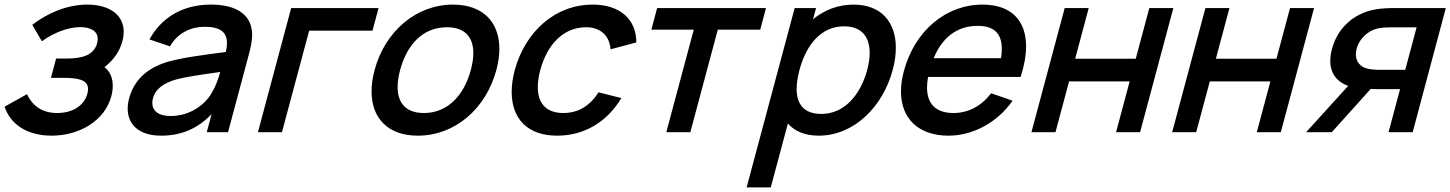

<svg xmlns="http://www.w3.org/2000/svg" viewBox="-39 -575 6308 835"><path d="M415.5 -283C456.1 -315 481.5 -352 493.1 -395.5C497.1 -410.3 499 -424.2 499 -437C499 -514.2 431 -555 341.9 -555C256.9 -555 173 -522 101.3 -467L143.1 -395.5C191.5 -430.5 254.1 -457 310.1 -457C352.7 -457 385.9 -441.5 385.9 -405.6C385.9 -399.8 385.1 -393.4 383.2 -386.5C369.4 -335 318 -320.5 253 -320.5H205L182.5 -236.5H230.5C295.4 -236.5 344 -230.4 344 -187.7C344 -181.7 343.1 -175 341 -167.5C327.1 -115.5 276.5 -83.5 210 -83.5C146 -83.5 102.9 -113 78.5 -165.5L-19.1 -111C7.2 -32 81.1 15 186.1 15C303.1 15 415.9 -47.5 445.1 -156.5C449.3 -172.2 451.4 -187.5 451.4 -201.9C451.4 -235.5 439.9 -264.5 415.5 -283Z M1054.8 -452C1040.3 -523 973.9 -555 877.4 -555C752.4 -555 661.6 -496 610.8 -403.5L700.2 -373.5C734.8 -433.5 793.5 -458.5 850.5 -458.5C918.8 -458.5 948 -435.6 948 -387.6C948 -376.1 946.3 -363.3 943.2 -349C852.5 -337 760.4 -325.5 692.9 -307C602.3 -280.5 544.4 -228.5 522.5 -147C518.4 -131.6 516.3 -116.7 516.3 -102.5C516.3 -35.4 563 15 661.6 15C749.1 15 819.7 -15 881.2 -78.5L860.2 0H952.7L1041.7 -332.5C1050.7 -365.7 1057.6 -395.7 1057.6 -423.4C1057.6 -433.2 1056.7 -442.7 1054.8 -452ZM703 -70.5C647.3 -70.5 623.4 -95 623.4 -127.5C623.4 -134 624.4 -140.9 626.3 -148C637.7 -190.5 675.4 -213.5 722.2 -228C771.4 -241.5 834.1 -250 918.9 -262C911.7 -237 900.4 -202.5 885.2 -177.5C859.1 -125 792 -70.5 703 -70.5Z M1082.7 0H1187.2L1305.5 -441.5H1581L1607.3 -540H1227.3Z M1778.1 15C1939.1 15 2074.4 -101.5 2119.6 -270.5C2128.4 -303.4 2132.7 -334.3 2132.7 -362.8C2132.7 -479.2 2061 -555 1930.9 -555C1771.9 -555 1635.4 -439.5 1590.1 -270.5C1581.2 -237.3 1576.9 -206.1 1576.9 -177.3C1576.9 -60.9 1648.2 15 1778.1 15ZM1804.5 -83.5C1727.6 -83.5 1690.2 -125.8 1690.2 -196.4C1690.2 -218.4 1693.8 -243.3 1701.1 -270.5C1730.6 -380.5 1799.5 -456.5 1904.5 -456.5C1982.2 -456.5 2019.5 -414.1 2019.5 -344C2019.5 -322.1 2015.8 -297.4 2008.6 -270.5C1979 -160 1907.5 -83.5 1804.5 -83.5Z M2384.1 15C2500.1 15 2599.5 -42.5 2663.4 -148.5L2564.1 -173.5C2526.6 -115.5 2477.5 -83.5 2410.5 -83.5C2335.4 -83.5 2299.8 -126.7 2299.8 -196.2C2299.8 -218.3 2303.4 -243.1 2310.5 -270C2339.9 -378 2408 -456.5 2510.5 -456.5C2571 -456.5 2612 -421 2616.2 -360.5L2728.3 -390.5C2728.5 -492 2656.4 -555 2538.4 -555C2374.9 -555 2245.2 -437 2199.5 -270C2190.7 -236.3 2186.3 -204.4 2186.3 -175.1C2186.3 -61.2 2252.6 15 2384.1 15Z M2858.7 0H2963.2L3082.7 -446H3267.2L3292.3 -540H2818.8L2793.7 -446H2978.2Z M3673 -555C3606 -555 3546.2 -531.5 3497 -491.5L3510 -540H3417L3208 240H3313L3387.5 -38C3416.5 -4.5 3460.8 15 3522.3 15C3672.8 15 3799.9 -108.5 3843.3 -270.5C3852.5 -304.7 3857 -337.1 3857 -367C3857 -479.2 3793.1 -555 3673 -555ZM3533.1 -79.5C3457.6 -79.5 3425.5 -121.9 3425.5 -188.6C3425.5 -213 3429.8 -240.6 3437.8 -270.5C3467.8 -382.5 3533.2 -460.5 3631.7 -460.5C3709.6 -460.5 3743.2 -413.4 3743.2 -345.1C3743.2 -322.3 3739.4 -297.1 3732.3 -270.5C3703.6 -163.5 3633.6 -79.5 3533.1 -79.5Z M3997.1 -240.5H4399.6C4415.6 -289.8 4423.4 -334.5 4423.4 -373.6C4423.4 -487.8 4356.8 -555 4233.9 -555C4075.9 -555 3939.2 -442.5 3891.8 -265.5C3883.4 -234 3879.3 -204.5 3879.3 -177.2C3879.3 -59.7 3955.1 15 4086.1 15C4190.6 15 4297 -40.5 4364.9 -137L4271.1 -169.5C4229.7 -114 4172.5 -83.5 4107.5 -83.5C4031.5 -83.5 3992.6 -122.9 3992.6 -194.5C3992.6 -208.6 3994.1 -224 3997.1 -240.5ZM4213.1 -462.5C4283.4 -462.5 4317.8 -430.2 4317.8 -362.3C4317.8 -350 4316.7 -336.6 4314.4 -322H4021.4C4059.5 -413.5 4124.1 -462.5 4213.1 -462.5Z M4446.7 0H4551.2L4610.4 -221H4873.9L4814.7 0H4919.2L5063.8 -540H4959.3L4900.3 -319.5H4636.8L4695.8 -540H4591.3Z M5058.7 0H5163.2L5222.4 -221H5485.9L5426.7 0H5531.2L5675.8 -540H5571.3L5512.3 -319.5H5248.8L5307.8 -540H5203.3Z M6104.7 0 6248.8 -540H6034.3C6009.3 -540 5970.8 -540 5934.8 -532.5C5851.3 -515.5 5779.1 -457 5753.8 -362.5C5748.7 -343.6 5746.3 -326.2 5746.3 -310.5C5746.3 -254.3 5776.7 -218.3 5824.1 -201.5L5641.2 0H5752.7L5922 -188C5929.4 -187.5 5936.4 -187.5 5942.9 -187.5H6049.9L5999.7 0ZM5956.4 -271.5C5941.9 -271.5 5921.7 -272.5 5904 -277.5C5877 -285.2 5857.6 -306.5 5857.6 -338.7C5857.6 -346.3 5858.7 -354.6 5861.1 -363.5C5873.5 -410 5912.7 -440.5 5946.1 -449.5C5967.7 -455.5 5991.3 -456 6005.8 -456H6121.8L6072.4 -271.5Z"/></svg>

Font: Manrope
Style: SemiBoldItalic
Weight: 600
Italic angle: -15°
Designer: Mikhail Sharanda
Foundry: Mikhail Sharanda
Version: Version 4.502;hotconv 1.0.109;makeotfexe 2.5.65596